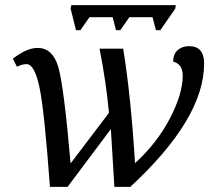

<svg xmlns="http://www.w3.org/2000/svg" viewBox="-20 -725 839 745"><path d="M662.1 -705.1 660.2 -691.9 602.1 -607.9H585L571.8 -658.2H481.9L446.8 -607.9H430.2L417 -658.2H327.1L292 -607.9H274.9L253.9 -691.9L256.8 -705.1ZM458 -536.1Q487.8 -353.5 503.9 -91.8Q589.4 -169.9 639.2 -265.4Q689 -360.8 689 -431.2Q689 -476.6 651.9 -485.8Q651.9 -515.1 669.4 -530.5Q687 -545.9 713.9 -545.9Q772 -545.9 772 -478Q772 -265.1 485.8 0H423.8L410.2 -224.1L242.2 0H173.8Q151.9 -299.8 132.8 -387.9Q113.8 -476.1 83 -476.1Q64.5 -476.1 45.9 -465.8L29.8 -497.1Q83.5 -539.1 126 -539.1Q183.6 -539.1 205.6 -467Q227.5 -395 253.9 -90.8L402.8 -287.1Q391.6 -408.7 366.2 -536.1Z"/></svg>

Font: Droid Serif
Style: Italic
Weight: 400
Italic angle: -12°
Designer: Monotype Design team
Foundry: Monotype Imaging Inc.
Version: Version 1.03